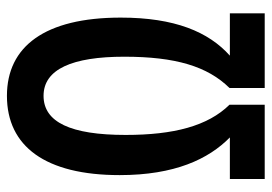

<svg xmlns="http://www.w3.org/2000/svg" viewBox="-132 -622 765 540"><g transform="rotate(90 250.0 -351.5)"><path d="M483 -714H274V-615C334 -554 359 -458 359 -323C359 -168 323 -92 249 -92C174 -92 139 -173 139 -319C139 -463 166 -553 227 -615V-714H17V-616H136C69 -556 29 -461 29 -309C29 -96 110 11 249 11C391 11 472 -97 472 -306C472 -461 427 -556 366 -616H483Z"/></g></svg>

Font: Noto Sans Mono ExtraCondensed SemiBold
Style: Regular
Weight: 600
Width: 2
Designer: Monotype Design Team
Foundry: Monotype Imaging Inc.
Version: Version 2.014